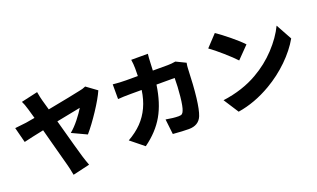

<svg xmlns="http://www.w3.org/2000/svg" viewBox="-90 -1340 3180 1928"><g transform="rotate(-20 1500.0 -376.5)"><path d="M703.1 -254.9 546.9 -328.1Q595.7 -368.2 643.6 -428.7Q691.4 -489.3 717.8 -534.2Q683.6 -528.3 460 -483.4Q554.7 -136.7 575.2 -69.3Q589.8 -21.5 610.4 34.2L429.7 76.2Q414.1 -5.9 405.3 -36.1Q397.5 -65.4 380.4 -128.4Q363.3 -191.4 336.9 -290.5Q310.5 -389.6 294.9 -448.2Q162.1 -420.9 81.1 -401.4L39.1 -564.5Q112.3 -571.3 159.2 -578.1Q173.8 -581.1 255.9 -594.7Q240.2 -654.3 227.5 -694.3Q209 -758.8 192.4 -789.1L369.1 -829.1Q379.9 -766.6 389.6 -733.4Q392.6 -721.7 403.3 -685.1Q414.1 -648.4 419.9 -626Q697.3 -678.7 774.4 -696.3Q807.6 -701.2 841.8 -716.8L953.1 -635.7Q919.9 -559.6 843.8 -444.3Q767.6 -329.1 703.1 -254.9Z M1778.3 -642.6 1880.9 -592.8Q1874 -556.6 1874 -538.1Q1861.3 -160.2 1815.4 -44.9Q1780.3 41 1674.8 41Q1611.3 41 1505.9 32.2L1487.3 -129.9Q1565.4 -115.2 1623 -115.2Q1647.5 -115.2 1658.7 -123.5Q1669.9 -131.8 1677.7 -152.3Q1694.3 -190.4 1705.1 -294.4Q1715.8 -398.4 1715.8 -490.2H1521.5Q1494.1 -300.8 1420.9 -172.9Q1347.7 -44.9 1209 54.7L1068.4 -58.6Q1156.2 -108.4 1215.8 -169.9Q1335.9 -293.9 1363.3 -490.2H1250Q1167 -490.2 1109.4 -485.4V-642.6Q1182.6 -634.8 1250 -634.8H1375Q1376 -661.1 1376 -713.9Q1376 -761.7 1368.2 -810.5H1545.9Q1541 -771.5 1539.1 -716.8Q1537.1 -662.1 1535.2 -634.8H1695.3Q1733.4 -634.8 1778.3 -642.6Z M2133.8 -653.3 2249 -776.4Q2305.7 -738.3 2386.2 -672.4Q2466.8 -606.4 2508.8 -560.5L2384.8 -433.6Q2344.7 -477.5 2265.6 -546.9Q2186.5 -616.2 2133.8 -653.3ZM2204.1 47.9 2100.6 -112.3Q2312.5 -140.6 2474.6 -234.4Q2604.5 -308.6 2704.6 -416Q2804.7 -523.4 2857.4 -633.8L2951.2 -462.9Q2890.6 -356.4 2788.6 -256.8Q2686.5 -157.2 2561.5 -84Q2384.8 19.5 2204.1 47.9Z"/></g></svg>

Font: Gen Shin Gothic Monospace Heavy
Style: Bold
Weight: 800
Designer: [Source Han Sans]
Ryoko NISHIZUKA  (kana & ideographs); Paul D. Hunt (Latin, Greek & Cyrillic); Wenlong ZHANG  (bopomofo
Version: Version 1.002.20150607